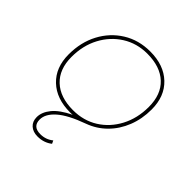

<svg xmlns="http://www.w3.org/2000/svg" viewBox="-198 -657 1006 1006"><g transform="rotate(45 305.0 -153.5)"><path d="M238 213Q204 213 183.5 194.5Q163 176 163 144Q163 107 192.5 70.5Q222 34 288 2Q283 3 278 3Q273 3 269 3Q168 3 108.5 -53.5Q49 -110 49 -207Q49 -297 86.5 -367.5Q124 -438 190 -479Q256 -520 341 -520Q442 -520 501.5 -463.5Q561 -407 561 -310Q561 -240 537.5 -180.5Q514 -121 471 -78Q428 -35 370 -14Q273 21 228 60.5Q183 100 183 142Q183 194 240 194Q280 194 311 169L319 186Q285 213 238 213ZM272 -16Q350 -16 410.5 -54Q471 -92 506 -158.5Q541 -225 541 -309Q541 -401 487.5 -451Q434 -501 338 -501Q261 -501 200 -462.5Q139 -424 104 -358Q69 -292 69 -208Q69 -117 122.5 -66.5Q176 -16 272 -16Z"/></g></svg>

Font: Montserrat Thin
Style: Italic
Weight: 100
Italic angle: -11.3°
Designer: Julieta Ulanovsky
Foundry: Julieta Ulanovsky
Version: Version 9.000; ttfautohint (v1.8.4.7-5d5b)